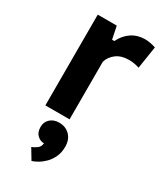

<svg xmlns="http://www.w3.org/2000/svg" viewBox="-203 -611 813 962"><g transform="rotate(30 203.0 -130.5)"><path d="M382 -397Q352 -407 322 -407Q278 -407 249.5 -386Q221 -365 212 -333V0H72V-525H182L197 -452H210Q230 -493 263.5 -515Q297 -537 340 -537Q367 -537 402 -526ZM105 105Q105 76 125 58Q145 40 176 40Q214 40 238 64.5Q262 89 262 130Q262 164 250 189.5Q238 215 220.5 232.5Q203 250 184 261Q165 272 151 276L115 216Q130 210 144.5 199.5Q159 189 161 168Q141 169 123 153Q105 137 105 105Z"/></g></svg>

Font: PT Sans Caption
Style: Bold
Weight: 700
Designer: A.Korolkova, O.Umpeleva, V.Yefimov
Foundry: ParaType Ltd
Version: Version 2.003W OFL